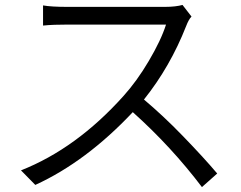

<svg xmlns="http://www.w3.org/2000/svg" viewBox="-20 -722 970 773"><path d="M714.8 -702.1C697.3 -697.3 673.8 -694.3 643.6 -694.3H252C208 -694.3 174.8 -696.3 153.3 -700.2V-619.1C182.6 -622.1 214.8 -623 250 -623H648.4C634.8 -580.1 611.3 -531.2 579.1 -476.6C546.9 -421.9 512.7 -375 477.5 -335.9C350.6 -194.3 212.9 -94.7 64.5 -36.1L122.1 22.5C258.8 -40 389.6 -137.7 514.6 -270.5C618.2 -177.7 710.9 -77.1 793 31.2L854.5 -23.4C817.4 -67.4 771.5 -117.2 716.8 -173.8C662.1 -230.5 609.4 -279.3 559.6 -321.3C629.9 -409.2 686.5 -507.8 729.5 -617.2C736.3 -634.8 743.2 -647.5 751 -655.3Z"/></svg>

Font: Gen Shin Gothic P Normal
Style: Regular
Weight: 300
Designer: [Source Han Sans]
Ryoko NISHIZUKA  (kana & ideographs); Paul D. Hunt (Latin, Greek & Cyrillic); Wenlong ZHANG  (bopomofo
Version: Version 1.002.20150607